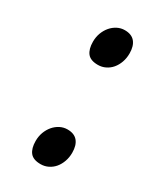

<svg xmlns="http://www.w3.org/2000/svg" viewBox="-134 -521 497 593"><g transform="rotate(30 114.5 -224.5)"><path d="M180.2 -60.1Q180.2 -43 175 -28.6Q169.9 -14.2 160.9 -3.4Q151.9 7.3 139.4 13.4Q127 19.5 112.8 19.5Q86.4 19.5 75.2 5.4Q64 -8.8 64 -35.2Q64 -51.8 69.3 -66.2Q74.7 -80.6 84 -91.6Q93.3 -102.5 105.7 -108.9Q118.2 -115.2 131.8 -115.2Q156.2 -115.2 168.2 -100.8Q180.2 -86.4 180.2 -60.1ZM180.2 -414.1Q180.2 -397 175 -382.6Q169.9 -368.2 160.9 -357.4Q151.9 -346.7 139.4 -340.6Q127 -334.5 112.8 -334.5Q86.4 -334.5 75.2 -348.6Q64 -362.8 64 -389.2Q64 -405.8 69.3 -420.2Q74.7 -434.6 84 -445.6Q93.3 -456.5 105.7 -462.9Q118.2 -469.2 131.8 -469.2Q156.2 -469.2 168.2 -454.8Q180.2 -440.4 180.2 -414.1Z"/></g></svg>

Font: Gentium Basic
Style: Regular
Weight: 400
Designer: J. Victor Gaultney and Annie Olsen
Foundry: SIL International
Version: Version 1.100